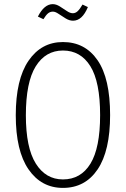

<svg xmlns="http://www.w3.org/2000/svg" viewBox="-20 -897 608 928"><path d="M333 -796.9Q315.4 -796.9 297.4 -807.9Q279.3 -818.8 263.4 -829.8Q247.6 -840.8 235.8 -840.8Q222.2 -840.8 211.9 -832.3Q201.7 -823.7 189.9 -804.2L163.1 -816.9Q193.8 -877 234.9 -877Q251.5 -877 269 -866Q286.6 -855 302.7 -844Q318.8 -833 332 -833Q344.7 -833 355.2 -842.8Q365.7 -852.5 378.9 -875L404.8 -862.8Q377.4 -796.9 333 -796.9ZM284.2 -693.8Q391.1 -693.8 451.7 -605.7Q512.2 -517.6 512.2 -340.8Q512.2 -168 451.9 -78.4Q391.6 11.2 284.2 11.2Q179.7 11.2 117.9 -78.4Q56.2 -168 56.2 -339.8Q56.2 -513.2 117.9 -603.5Q179.7 -693.8 284.2 -693.8ZM284.2 -652.8Q200.2 -652.8 152.6 -576.2Q105 -499.5 105 -339.8Q105 -183.1 153.1 -106.4Q201.2 -29.8 284.2 -29.8Q370.6 -29.8 417.2 -106Q463.9 -182.1 463.9 -340.8Q463.9 -501.5 416.7 -577.1Q369.6 -652.8 284.2 -652.8Z"/></svg>

Font: Fira Sans Compressed ExtraLight
Style: Regular
Weight: 250
Width: 1
Designer: Carrois Corporate & Edenspiekermann AG
Foundry: Carrois Corporate GbR & Edenspiekermann AG
Version: Version 4.203;PS 004.203;hotconv 1.0.88;makeotf.lib2.5.64775